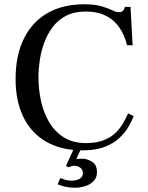

<svg xmlns="http://www.w3.org/2000/svg" viewBox="-20 -692 691 899"><path d="M367 12Q266 12 195.5 -29Q125 -70 89 -145Q53 -220 53 -322Q53 -431 91 -509.5Q129 -588 201 -630Q273 -672 375 -672Q423 -672 454 -663Q485 -654 504.5 -644.5Q524 -635 537 -635Q548 -635 553.5 -639.5Q559 -644 561 -649L565 -660H591L601 -480H575Q569 -505 556.5 -532.5Q544 -560 522 -584Q500 -608 465.5 -623Q431 -638 381 -638Q327 -638 289 -618Q251 -598 226 -564.5Q201 -531 186.5 -490.5Q172 -450 166 -408.5Q160 -367 160 -331Q160 -274 172 -219Q184 -164 210.5 -119.5Q237 -75 279.5 -48.5Q322 -22 382 -22Q431 -22 464.5 -35Q498 -48 520 -69Q542 -90 556 -114.5Q570 -139 580 -161L606 -148Q597 -125 581 -97.5Q565 -70 538 -45Q511 -20 469.5 -4Q428 12 367 12ZM332 187Q306 187 286.5 182.5Q267 178 250 171L262 142Q273 146 286.5 150Q300 154 315 154Q335 154 351.5 146Q368 138 368 119Q368 101 355 92.5Q342 84 328 84Q321 84 313.5 86.5Q306 89 301 91L289 85L328 -1H362L337 54Q342 52 349 51.5Q356 51 365 51Q387 51 410.5 65Q434 79 434 114Q434 141 417.5 157Q401 173 377.5 180Q354 187 332 187Z"/></svg>

Font: Frank Ruhl Libre
Style: Regular
Weight: 400
Designer: Yanek Iontef
Foundry: Fontef
Version: Version 6.004